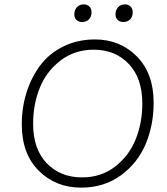

<svg xmlns="http://www.w3.org/2000/svg" viewBox="-20 -851 768 881"><path d="M357 -750Q341 -750 331 -759.5Q321 -769 321 -785Q321 -805 333 -818Q345 -831 364 -831Q380 -831 390 -821Q400 -811 400 -795Q400 -774 388 -762Q376 -750 357 -750ZM546 -750Q530 -750 520 -759.5Q510 -769 510 -785Q510 -805 522 -818Q534 -831 553 -831Q569 -831 579 -821Q589 -811 589 -795Q589 -774 577 -762Q565 -750 546 -750ZM352 10Q236 10 158 -67.5Q80 -145 80 -280Q80 -358 102 -427.5Q124 -497 165 -551.5Q206 -606 271 -638Q336 -670 416 -670Q531 -670 608 -592Q685 -514 685 -380Q685 -276 648 -189Q611 -102 534 -46Q457 10 352 10ZM357 -37Q444 -37 508 -86.5Q572 -136 602.5 -211.5Q633 -287 633 -377Q633 -492 571 -557.5Q509 -623 410 -623Q323 -623 258 -573.5Q193 -524 162.5 -448Q132 -372 132 -283Q132 -167 194.5 -102Q257 -37 357 -37Z"/></svg>

Font: Elaine Sans Light
Style: Italic
Weight: 300
Italic angle: -13°
Designer: Wei Huang
Foundry: Wei Huang
Version: Version 2.001;December 24, 2019;FontCreator 12.0.0.2547 64-b